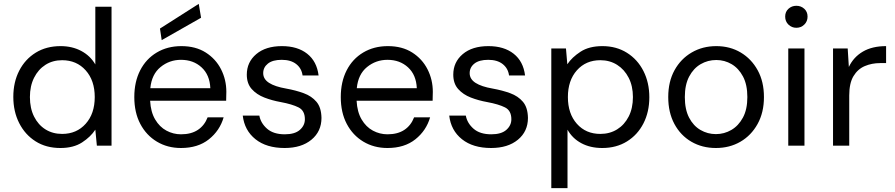

<svg xmlns="http://www.w3.org/2000/svg" viewBox="-20 -755 4637 995"><path d="M293 12Q219 12 164.5 -22.5Q110 -57 79.5 -117Q49 -177 49 -253Q49 -329 79.5 -388.5Q110 -448 165 -482Q220 -516 294 -516Q354 -516 401 -491Q448 -466 474 -421V-720H558V0H482L474 -83Q450 -46 405.5 -17Q361 12 293 12ZM302 -61Q377 -61 424 -113.5Q471 -166 471 -252Q471 -338 424 -390.5Q377 -443 302 -443Q253 -443 215.5 -419Q178 -395 156.5 -352Q135 -309 135 -252Q135 -194 156.5 -151Q178 -108 215.5 -84.5Q253 -61 302 -61Z M918 12Q848 12 793 -21Q738 -54 707 -113Q676 -172 676 -252Q676 -331 706.5 -390.5Q737 -450 792.5 -483Q848 -516 920 -516Q994 -516 1046 -483Q1098 -450 1125.5 -396Q1153 -342 1153 -279Q1153 -269 1152.5 -258Q1152 -247 1152 -233H758Q761 -175 784 -136Q807 -97 842.5 -78Q878 -59 918 -59Q971 -59 1005.5 -82Q1040 -105 1056 -147H1139Q1119 -78 1062.5 -33Q1006 12 918 12ZM918 -445Q858 -445 812 -407.5Q766 -370 759 -298H1070Q1067 -367 1024.5 -406Q982 -445 918 -445ZM818 -547 809 -607 1010 -735 1022 -663Z M1455 12Q1361 12 1304 -33.5Q1247 -79 1238 -156H1324Q1331 -117 1364 -88Q1397 -59 1456 -59Q1508 -59 1534 -82Q1560 -105 1560 -137Q1560 -182 1527 -198.5Q1494 -215 1435 -226Q1390 -234 1350 -249.5Q1310 -265 1284.5 -293.5Q1259 -322 1259 -368Q1259 -433 1308 -474.5Q1357 -516 1441 -516Q1522 -516 1572 -476.5Q1622 -437 1631 -364H1548Q1543 -401 1515 -423Q1487 -445 1440 -445Q1393 -445 1368.5 -425.5Q1344 -406 1344 -376Q1344 -345 1374.5 -325.5Q1405 -306 1463 -296Q1513 -287 1554 -272Q1595 -257 1620 -227.5Q1645 -198 1646 -144Q1646 -74 1594 -31Q1542 12 1455 12Z M1988 12Q1918 12 1863 -21Q1808 -54 1777 -113Q1746 -172 1746 -252Q1746 -331 1776.5 -390.5Q1807 -450 1862.5 -483Q1918 -516 1990 -516Q2064 -516 2116 -483Q2168 -450 2195.5 -396Q2223 -342 2223 -279Q2223 -269 2222.5 -258Q2222 -247 2222 -233H1828Q1831 -175 1854 -136Q1877 -97 1912.5 -78Q1948 -59 1988 -59Q2041 -59 2075.5 -82Q2110 -105 2126 -147H2209Q2189 -78 2132.5 -33Q2076 12 1988 12ZM1988 -445Q1928 -445 1882 -407.5Q1836 -370 1829 -298H2140Q2137 -367 2094.5 -406Q2052 -445 1988 -445Z M2525 12Q2431 12 2374 -33.5Q2317 -79 2308 -156H2394Q2401 -117 2434 -88Q2467 -59 2526 -59Q2578 -59 2604 -82Q2630 -105 2630 -137Q2630 -182 2597 -198.5Q2564 -215 2505 -226Q2460 -234 2420 -249.5Q2380 -265 2354.5 -293.5Q2329 -322 2329 -368Q2329 -433 2378 -474.5Q2427 -516 2511 -516Q2592 -516 2642 -476.5Q2692 -437 2701 -364H2618Q2613 -401 2585 -423Q2557 -445 2510 -445Q2463 -445 2438.5 -425.5Q2414 -406 2414 -376Q2414 -345 2444.5 -325.5Q2475 -306 2533 -296Q2583 -287 2624 -272Q2665 -257 2690 -227.5Q2715 -198 2716 -144Q2716 -74 2664 -31Q2612 12 2525 12Z M2837 220V-504H2913L2920 -422Q2944 -458 2988.5 -487Q3033 -516 3102 -516Q3174 -516 3229 -481.5Q3284 -447 3314.5 -387Q3345 -327 3345 -251Q3345 -175 3314.5 -115.5Q3284 -56 3229 -22Q3174 12 3101 12Q3039 12 2992.5 -13Q2946 -38 2921 -83V220ZM3091 -61Q3140 -61 3178 -84.5Q3216 -108 3238 -151Q3260 -194 3260 -252Q3260 -309 3238 -352Q3216 -395 3178 -419Q3140 -443 3091 -443Q3016 -443 2969.5 -390.5Q2923 -338 2923 -252Q2923 -166 2969.5 -113.5Q3016 -61 3091 -61Z M3690 12Q3619 12 3563 -20.5Q3507 -53 3475 -112.5Q3443 -172 3443 -252Q3443 -332 3475.5 -391Q3508 -450 3564.5 -483Q3621 -516 3692 -516Q3763 -516 3818.5 -483Q3874 -450 3906.5 -391Q3939 -332 3939 -252Q3939 -172 3906 -112.5Q3873 -53 3817 -20.5Q3761 12 3690 12ZM3690 -60Q3733 -60 3770 -81.5Q3807 -103 3830 -145.5Q3853 -188 3853 -252Q3853 -316 3830.5 -358.5Q3808 -401 3771.5 -422.5Q3735 -444 3692 -444Q3648 -444 3611 -422.5Q3574 -401 3551.5 -358.5Q3529 -316 3529 -252Q3529 -188 3551 -145.5Q3573 -103 3610 -81.5Q3647 -60 3690 -60Z M4107 -611Q4083 -611 4066 -627.5Q4049 -644 4049 -669Q4049 -694 4066 -709.5Q4083 -725 4107 -725Q4131 -725 4148 -709.5Q4165 -694 4165 -669Q4165 -644 4148 -627.5Q4131 -611 4107 -611ZM4065 0V-504H4149V0Z M4297 0V-504H4373L4379 -408Q4403 -459 4451.5 -487.5Q4500 -516 4572 -516V-428H4541Q4498 -428 4461.5 -412.5Q4425 -397 4403 -360.5Q4381 -324 4381 -260V0Z"/></svg>

Font: DM Sans
Style: Regular
Weight: 400
Designer: Colophon Foundry, Jonny Pinhorn
Foundry: Colophon Foundry
Version: Version 4.004; ttfautohint (v1.8.4.7-5d5b)